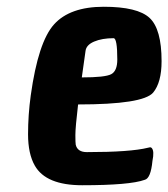

<svg xmlns="http://www.w3.org/2000/svg" viewBox="-20 -532 498 568"><path d="M223 16Q116 16 83 -42Q63 -77 63 -134.5Q63 -192 71 -250Q93 -408 140 -460Q187 -512 287 -512Q387 -512 422.5 -479Q458 -446 458 -351Q458 -288 433 -258Q403 -223 211 -223Q203 -155 203 -132.5Q203 -110 204 -104Q209 -82 237 -82Q366 -82 418 -95Q419 -95 422.5 -96Q426 -97 429 -94Q437 -85 431 -56Q426 -4 408 0Q364 16 223 16ZM327 -356Q327 -419 316 -419Q282 -419 258.5 -409Q235 -399 233 -381L222 -303Q291 -303 309 -312.5Q327 -322 327 -356Z"/></svg>

Font: Chau Philomene One
Style: Italic
Weight: 400
Designer: Vicente Lamonaca
Foundry: TipoType
Version: Version 1.001